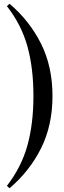

<svg xmlns="http://www.w3.org/2000/svg" viewBox="-20 -826 342 1028"><path d="M31 -806Q138 -715 199.5 -592.5Q261 -470 261 -312Q261 -154 199.5 -31.5Q138 91 31 182L17 169Q95 68 127 -48Q159 -164 159 -312Q159 -461 127 -577Q95 -693 17 -793Z"/></svg>

Font: Playfair Display Medium
Style: Regular
Weight: 500
Designer: Claus Eggers Sørensen
Foundry: Claus Eggers Sørensen
Version: Version 1.203